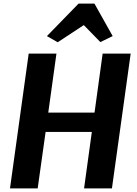

<svg xmlns="http://www.w3.org/2000/svg" viewBox="-20 -1044 761 1064"><path d="M188.8 0H35.4L139 -747H292.8L247.5 -420.1H503.9L548.8 -747H704.2L600.3 0H445.9L488.9 -312.8H232.7ZM444.4 -904.9 299.6 -809.8 240.1 -844 415.6 -1024.2H503.3L604.4 -844L536.2 -810.8Z"/></svg>

Font: Merriweather Sans Variable Regular
Style: Italic
Weight: 300
Italic angle: -8°
Designer: Eben Sorkin
Foundry: Eben Sorkin
Version: Version 2.001